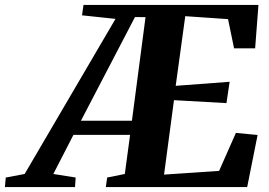

<svg xmlns="http://www.w3.org/2000/svg" viewBox="-118 -763 1098 783"><path d="M-98 0 -94.5 -39 -17.5 -53.5 353 -686 216.5 -700.5 222.5 -743H936L922.5 -566H836.5L812 -685L637.5 -697L598.5 -413L818.5 -429.5L805.5 -342.5L591.5 -354.5L551 -51L775.5 -66L844 -221L932.5 -212.5L890 0H313.5L319 -39L391 -53.5L412.5 -213H181.5L99.5 -53.5L190.5 -39L188 0ZM212 -270.5H420L475.5 -693L432.5 -693.5Z"/></svg>

Font: Merriweather 60pt ExtraBold
Style: Italic
Weight: 800
Italic angle: -7.8°
Version: Version 2.101